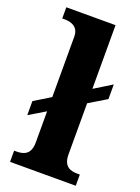

<svg xmlns="http://www.w3.org/2000/svg" viewBox="-145 -824 646 887"><g transform="rotate(20 178.0 -380.0)"><path d="M22 0H345V-55H333C295 -55 264 -68 264 -125V-376L350 -428V-500L264 -447V-760H22V-705H34C59 -705 103 -698 103 -645V-348L23 -299V-230L103 -278V-125C103 -68 72 -55 34 -55H22Z"/></g></svg>

Font: Noto Serif Hentaigana Bold
Style: Regular
Weight: 700
Designer: Kazuhiro Yamada
Foundry: nipponia
Version: Version 1.000